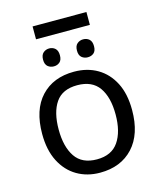

<svg xmlns="http://www.w3.org/2000/svg" viewBox="-124 -924 852 1023"><g transform="rotate(-15 302.5 -413.0)"><path d="M451 -836V-765H154V-836ZM209 -700Q228 -700 241.5 -688Q255 -676 255 -650Q255 -624 241.5 -612.5Q228 -601 209 -601Q190 -601 176 -612.5Q162 -624 162 -650Q162 -676 176 -688Q190 -700 209 -700ZM396 -700Q416 -700 429.5 -688Q443 -676 443 -650Q443 -624 429.5 -612.5Q416 -601 396 -601Q377 -601 363 -612.5Q349 -624 349 -650Q349 -676 363 -688Q377 -700 396 -700ZM551 -269Q551 -136 483.5 -63Q416 10 301 10Q230 10 174.5 -22.5Q119 -55 87 -117.5Q55 -180 55 -269Q55 -402 122 -474Q189 -546 304 -546Q377 -546 432.5 -513.5Q488 -481 519.5 -419.5Q551 -358 551 -269ZM146 -269Q146 -174 183.5 -118.5Q221 -63 303 -63Q384 -63 422 -118.5Q460 -174 460 -269Q460 -364 422 -418Q384 -472 302 -472Q220 -472 183 -418Q146 -364 146 -269Z"/></g></svg>

Font: RS Noto Sans
Style: Regular
Weight: 400
Designer: Monotype Design Team
Foundry: Monotype Imaging Inc.
Version: Version 3.10